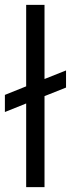

<svg xmlns="http://www.w3.org/2000/svg" viewBox="-30 -765 290 785"><path d="M77 0H152V-372L240 -407V-477L152 -442V-745H77V-412L-10 -377V-307L77 -342Z"/></svg>

Font: Plus Jakarta Sans
Style: Regular
Weight: 400
Designer: Gumpita Rahayu
Foundry: Tokotype
Version: Version 2.004; ttfautohint (v1.8.3)